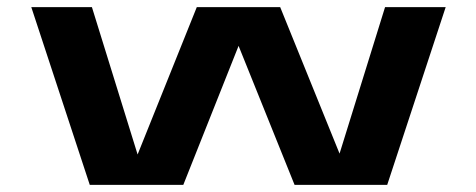

<svg xmlns="http://www.w3.org/2000/svg" viewBox="-20 -520 1340 540"><path d="M232.5 0 68 -500H238.5L367 -85.5L533.5 -500H768L935 -88L1063 -500H1233.5L1069 0H808.5L651 -391L495.5 0Z"/></svg>

Font: Trispace Expanded SemiBold
Style: Regular
Weight: 600
Width: 7
Designer: Tyler Finck
Foundry: Etcetera Type Company
Version: Version 1.210; ttfautohint (v1.8.3)